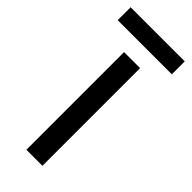

<svg xmlns="http://www.w3.org/2000/svg" viewBox="-244 -711 745 745"><g transform="rotate(45 128.5 -338.5)"><path d="M173 0H85V-536H173ZM277 -677V-606H-20V-677Z"/></g></svg>

Font: Noto Sans Limbu
Style: Regular
Weight: 400
Designer: Monotype Design Team
Foundry: Monotype Imaging Inc.
Version: Version 2.004; ttfautohint (v1.8.4.7-5d5b)